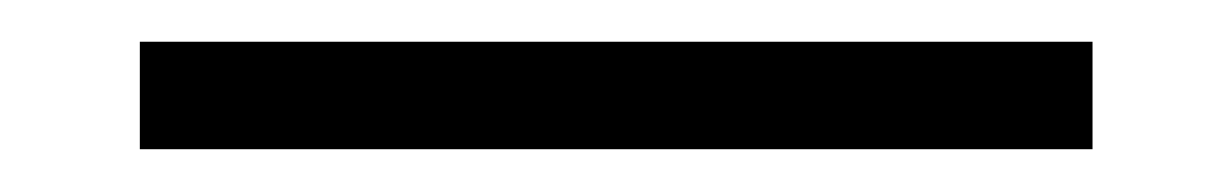

<svg xmlns="http://www.w3.org/2000/svg" viewBox="-20 -20 590 92"><path d="M47 51.5V0H503.5V51.5Z"/></svg>

Font: Encode Sans Light
Style: Regular
Weight: 300
Designer: Multiple Designers
Foundry: Impallari Type
Version: Version 2.000